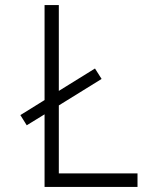

<svg xmlns="http://www.w3.org/2000/svg" viewBox="-20 -734 603 754"><path d="M155 0V-285L85 -242L60 -282L155 -341V-714H211V-377L353 -465L379 -424L211 -320V-53H520V0Z"/></svg>

Font: Noto Sans Mono SemiCondensed Light
Style: Regular
Weight: 300
Width: 4
Designer: Monotype Design Team
Foundry: Monotype Imaging Inc.
Version: Version 2.014; ttfautohint (v1.8.4.7-5d5b)